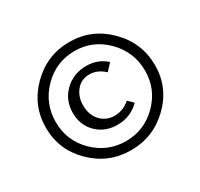

<svg xmlns="http://www.w3.org/2000/svg" viewBox="-140 -742 1057 1013"><g transform="rotate(-30 389.0 -235.0)"><path d="M389 94Q252 94 154.5 -2Q57 -98 57 -233Q57 -369 155 -466.5Q253 -564 390 -564Q526 -564 623.5 -466Q721 -368 721 -232Q721 -97 623 -1.5Q525 94 389 94ZM390 39Q501 39 581 -41Q661 -121 661 -233Q661 -347 581 -428Q501 -509 390 -509Q277 -509 197 -428Q117 -347 117 -233Q117 -120 197 -40.5Q277 39 390 39ZM393 -58Q318 -58 268.5 -106.5Q219 -155 219 -230Q219 -307 272 -358.5Q325 -410 404 -410Q474 -410 524 -365L486 -324Q445 -363 396 -363Q346 -363 316 -326.5Q286 -290 286 -238Q286 -179 319.5 -143Q353 -107 404 -107Q456 -107 498 -144L529 -114Q474 -58 393 -58Z"/></g></svg>

Font: EauTestText Medium
Style: Regular
Weight: 500
Designer: Christian Thalmann (Catharsis Fonts)
Version: Version 0.001;PS 000.001;hotconv 1.0.88;makeotf.lib2.5.64775